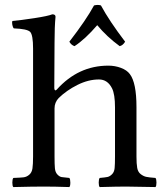

<svg xmlns="http://www.w3.org/2000/svg" viewBox="-20 -756 680 778"><path d="M389 -734Q423 -671 487 -587Q478 -572 465 -569Q413 -607 374 -654Q325 -597 282 -569Q269 -573 261 -587Q329 -675 361 -734Q377 -738 389 -734ZM201 -317V-122Q201 -90 202.5 -74Q204 -58 212.5 -49Q221 -40 229.5 -38.5Q238 -37 261 -35Q265 -30 265 -16Q265 -2 261 2Q201 0 158 0Q112 0 34 2Q30 -2 30 -16Q30 -30 34 -35Q63 -36 75.5 -37.5Q88 -39 98.5 -48Q109 -57 111.5 -73.5Q114 -90 114 -122V-559Q114 -615 102 -627Q90 -639 36 -641Q32 -645 30 -655Q28 -665 30 -671Q64 -674 119.5 -682.5Q175 -691 192 -698Q205 -698 205 -688Q201 -648 201 -583L200 -400Q200 -394 202 -391.5Q204 -389 206 -390Q208 -391 210 -393Q297 -490 419 -490Q446 -490 470 -481Q494 -472 506 -456Q533 -421 533 -322V-122Q533 -92 536 -75.5Q539 -59 550 -50.5Q561 -42 572 -39.5Q583 -37 610 -35Q614 -30 614 -16Q614 -2 610 2Q524 0 490 0Q455 0 384 2Q380 -2 380 -16Q380 -30 384 -35Q407 -37 416 -39Q425 -41 434 -50Q443 -59 444.5 -75Q446 -91 446 -122V-321Q446 -374 434 -398Q416 -434 381 -434Q338 -434 294 -412Q250 -390 218 -359Q201 -341 201 -317Z"/></svg>

Font: Linux Libertine Mono O
Style: Mono
Weight: 400
Designer: Philipp H. Poll
Foundry: Philipp H. Poll
Version: Version 5.1.7